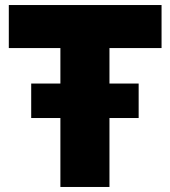

<svg xmlns="http://www.w3.org/2000/svg" viewBox="-20 -743 677 763"><path d="M531 -411V-274H104V-411ZM15 -552V-723H622V-552H415V0H220V-552Z"/></svg>

Font: Public Sans Black
Style: Regular
Weight: 900
Designer: The Public Sans Project Authors: Dan O. Williams and USWDS (Libre Franklin designed by Pablo Impallari and Rodrigo Fuenz
Version: Version 1.007